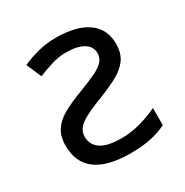

<svg xmlns="http://www.w3.org/2000/svg" viewBox="-134 -656 747 776"><g transform="rotate(-30 239.5 -268.0)"><path d="M227 -546Q325 -546 376.5 -509Q428 -472 428 -404Q428 -360 408 -332Q388 -304 351 -284Q314 -264 262 -244Q210 -224 181 -208Q152 -192 141 -176Q130 -160 130 -140Q130 -104 160 -82.5Q190 -61 257 -61Q304 -61 350 -74.5Q396 -88 427 -104V-24Q396 -8 355.5 1Q315 10 259 10Q45 10 45 -148Q45 -191 64 -219.5Q83 -248 119 -268Q155 -288 206 -307Q258 -327 288 -341.5Q318 -356 331 -371.5Q344 -387 344 -409Q344 -439 315.5 -456.5Q287 -474 233 -474Q202 -474 168.5 -464Q135 -454 101 -440L71 -510Q109 -527 147.5 -536.5Q186 -546 227 -546Z"/></g></svg>

Font: RS Noto Sans
Style: Regular
Weight: 400
Designer: Monotype Design Team
Foundry: Monotype Imaging Inc.
Version: Version 3.10